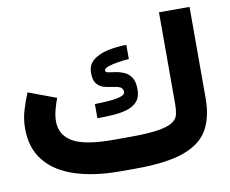

<svg xmlns="http://www.w3.org/2000/svg" viewBox="-76 -778 1045 873"><g transform="rotate(-10 447.0 -341.0)"><path d="M477.5 -146.5Q564 -146.5 611.6 -154.1Q659.2 -161.6 680.2 -176Q701.2 -190.4 705.6 -211.2Q710 -231.9 710 -258.8V-681.6H851.1V-259.8Q851.1 -172.9 818.4 -115.2Q785.6 -57.6 705.3 -28.8Q625 0 481 0H410.2Q291.5 0 203.4 -28.6Q115.2 -57.1 66.9 -116.2Q18.6 -175.3 18.6 -265.6Q18.6 -310.1 30.8 -350.6Q43 -391.1 58.1 -426.8L186.5 -378.9Q178.2 -356.9 170.4 -328.4Q162.6 -299.8 162.6 -272.9Q163.1 -211.4 217.5 -179Q272 -146.5 405.3 -146.5ZM350.6 -321.3Q385.7 -321.8 417.7 -324.5Q449.7 -327.1 470.2 -333.7Q490.7 -340.3 490.7 -351.6Q490.7 -369.6 477.3 -375.7Q463.9 -381.8 444.1 -384Q424.3 -386.2 404.5 -391.6Q384.8 -397 371.3 -413.1Q357.9 -429.2 357.9 -463.4Q357.9 -502 385.5 -523.2Q413.1 -544.4 454.8 -553Q496.6 -561.5 538.1 -561.5V-496.1Q513.2 -494.6 486.3 -490.2Q459.5 -485.8 440.9 -479.2Q422.4 -472.7 422.4 -462.9Q422.4 -455.1 435.5 -452.9Q448.7 -450.7 468.3 -448Q487.8 -445.3 507.3 -437Q526.9 -428.7 540 -409.2Q553.2 -389.6 553.2 -353.5Q553.2 -317.4 534.9 -297.4Q516.6 -277.3 486.8 -268.8Q457 -260.3 421.4 -258.1Q385.7 -255.9 350.6 -255.9Z"/></g></svg>

Font: Vazir Black FD
Style: Black-FD
Weight: 900
Designer: Saber Rastikerdar
Foundry: Saber Rastikerdar
Version: Version 30.0.0